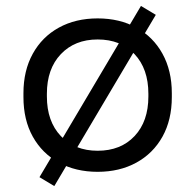

<svg xmlns="http://www.w3.org/2000/svg" viewBox="-20 -565 658 647"><path d="M309 14Q235 14 178.5 -17Q122 -48 90.5 -104.5Q59 -161 59 -238V-251Q59 -327 90.5 -384Q122 -441 178.5 -472Q235 -503 309 -503Q383 -503 439.5 -472Q496 -441 527.5 -384Q559 -327 559 -251V-238Q559 -161 527.5 -104.5Q496 -48 439.5 -17Q383 14 309 14ZM309 -57Q387 -57 433.5 -106.5Q480 -156 480 -240V-249Q480 -333 433.5 -382.5Q387 -432 309 -432Q232 -432 185 -382.5Q138 -333 138 -249V-240Q138 -156 185 -106.5Q232 -57 309 -57ZM163 62 113 32 455 -545 505 -515Z"/></svg>

Font: Space Grotesk Light
Style: Regular
Weight: 400
Version: Version 2.000